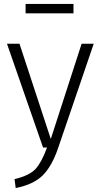

<svg xmlns="http://www.w3.org/2000/svg" viewBox="-20 -743 508 967"><path d="M452.1 -522.9 272.9 2Q242.2 92.8 196 139.4Q149.9 186 59.1 204.1L53.2 159.2Q128.4 141.1 159.2 107.7Q189.9 74.2 216.8 0H196.8L15.1 -522.9H78.1L235.8 -43L391.1 -522.9ZM108.9 -675.8V-723.1H350.1V-675.8Z"/></svg>

Font: FiraSans-Light
Style: Regular
Weight: 300
Designer: Carrois Corporate & Edenspiekermann AG
Foundry: Carrois Corporate GbR & Edenspiekermann AG
Version: Version 3.106;PS 003.106;hotconv 1.0.70;makeotf.lib2.5.58329